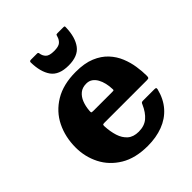

<svg xmlns="http://www.w3.org/2000/svg" viewBox="-212 -884 1030 1030"><g transform="rotate(-45 303.0 -368.5)"><path d="M315.5 -588Q387 -588 417.2 -629Q447.5 -670 449.5 -741.5Q450 -749 448.8 -751.2Q447.5 -753.5 439.5 -753.5H395.5Q386.5 -753.5 385.2 -749.8Q384 -746 381.5 -739Q377 -722.5 363.5 -710.2Q350 -698 315.5 -698Q279 -698 265.8 -711.8Q252.5 -725.5 250 -745.5Q249 -753.5 241 -753.5H194.5Q183 -753.5 183 -744Q184 -671 213.5 -629.5Q243 -588 315.5 -588ZM30.5 -250Q30.5 -180 61.5 -119Q92.5 -58 154.8 -20.2Q217 17.5 311 17.5Q374.5 17.5 426 -2Q477.5 -21.5 512.5 -61Q547.5 -100.5 562.5 -160.5Q564 -168.5 561.5 -170.8Q559 -173 549.5 -173H464Q455.5 -173 452.5 -169.8Q449.5 -166.5 447.5 -161Q428.5 -117.5 401 -94.2Q373.5 -71 330.5 -71Q290.5 -71 267.2 -91.5Q244 -112 233.2 -146Q222.5 -180 220.5 -220.5Q220 -229.5 221.8 -232.5Q223.5 -235.5 233 -235.5H555.5Q567 -235.5 570 -238.8Q573 -242 573 -253Q573 -286.5 567.2 -325Q561.5 -363.5 546.2 -401Q531 -438.5 502.5 -469.2Q474 -500 429 -518.8Q384 -537.5 318 -537.5Q223 -537.5 158.8 -498.8Q94.5 -460 62.5 -395Q30.5 -330 30.5 -250ZM236 -322.5Q224 -322.5 222.8 -325.8Q221.5 -329 222.5 -339Q225 -370.5 235.2 -396.2Q245.5 -422 264.5 -437.5Q283.5 -453 313.5 -453Q334 -453 348.5 -442.8Q363 -432.5 372.5 -415.5Q382 -398.5 387 -377.2Q392 -356 392.5 -334.5Q393.5 -325.5 391.5 -324Q389.5 -322.5 379 -322.5Z"/></g></svg>

Font: Besley ExtraBold
Style: Regular
Weight: 800
Designer: Owen Earl
Foundry: indestructible type*
Version: Version 2.001